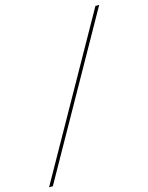

<svg xmlns="http://www.w3.org/2000/svg" viewBox="-139 -909 879 1137"><g transform="rotate(-15 300.0 -340.0)"><path d="M17 143 560 -823H583L40 143Z"/></g></svg>

Font: Iosevka Curly Thin Extended
Style: Italic
Weight: 100
Width: 7
Italic angle: -9°
Monospace: yes
Designer: Belleve Invis
Foundry: Belleve Invis
Version: Version 11.1.0; ttfautohint (v1.8.3)